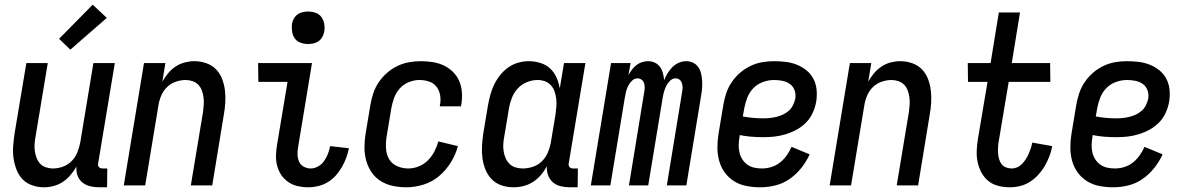

<svg xmlns="http://www.w3.org/2000/svg" viewBox="-20 -788 5040 816"><path d="M167 8Q141 8 116.5 -0.5Q92 -9 75.5 -26.5Q59 -44 50 -67.5Q41 -91 37.5 -116Q34 -141 36 -167.5Q38 -194 42 -221L92 -520H183L131 -207Q128 -192 127 -176.5Q126 -161 128 -146Q130 -131 135.5 -117Q141 -103 150.5 -92.5Q160 -82 175 -77Q190 -72 205 -72Q226 -72 247 -79.5Q268 -87 284 -103Q300 -119 308.5 -140Q317 -161 321 -182L377 -520H468L397 -93Q396 -89 397 -85Q398 -81 400.5 -78Q403 -75 407 -73.5Q411 -72 416 -72H436L435 8H402Q382 8 363 3.5Q344 -1 330 -12.5Q316 -24 309.5 -42Q303 -60 305 -80Q294 -61 279.5 -44Q265 -27 247 -15Q229 -3 208 2.5Q187 8 167 8ZM279 -577 231 -623 374 -768 434 -712Z M506 0 592 -520H683L670 -441Q680 -459 694 -476Q708 -493 726 -505Q744 -517 765 -522.5Q786 -528 806 -528Q832 -528 856.5 -519.5Q881 -511 898 -493.5Q915 -476 924 -452.5Q933 -429 936 -404Q939 -379 937.5 -352.5Q936 -326 931 -299L882 0H791L843 -313Q845 -328 846 -343.5Q847 -359 845 -374Q843 -389 838 -403Q833 -417 823 -427.5Q813 -438 798.5 -443Q784 -448 769 -448Q748 -448 726.5 -440.5Q705 -433 689 -417Q673 -401 664.5 -380Q656 -359 653 -338L597 0Z M1290 8Q1267 8 1245 3Q1223 -2 1205 -14.5Q1187 -27 1175 -45Q1163 -63 1157.5 -85Q1152 -107 1153 -130Q1154 -153 1158 -176L1202 -440H1078L1077 -520H1306L1247 -163Q1244 -147 1244.5 -131Q1245 -115 1251 -101Q1257 -87 1271 -79.5Q1285 -72 1301 -72Q1317 -72 1332.5 -81Q1348 -90 1358 -104.5Q1368 -119 1374 -135Q1380 -151 1383 -167L1463 -158Q1459 -138 1451.5 -117.5Q1444 -97 1433 -78Q1422 -59 1407 -42Q1392 -25 1372.5 -13.5Q1353 -2 1332 3Q1311 8 1290 8ZM1289 -601Q1273 -601 1257.5 -606.5Q1242 -612 1233 -624.5Q1224 -637 1221.5 -653.5Q1219 -670 1221 -687Q1223 -698 1229 -709Q1235 -720 1245 -727Q1255 -734 1266.5 -736.5Q1278 -739 1290 -739Q1306 -739 1321.5 -733.5Q1337 -728 1346 -715.5Q1355 -703 1358 -686.5Q1361 -670 1358 -653Q1356 -642 1350 -631Q1344 -620 1334 -613Q1324 -606 1312.5 -603.5Q1301 -601 1289 -601Z M1707 8Q1678 8 1649.5 2Q1621 -4 1598 -18.5Q1575 -33 1559.5 -55.5Q1544 -78 1536.5 -105Q1529 -132 1529 -161.5Q1529 -191 1534 -221L1554 -341Q1558 -365 1566 -390Q1574 -415 1589 -437.5Q1604 -460 1624.5 -478Q1645 -496 1669 -507.5Q1693 -519 1718.5 -523.5Q1744 -528 1769 -528Q1794 -528 1819 -524Q1844 -520 1865.5 -510Q1887 -500 1904.5 -483Q1922 -466 1931.5 -444Q1941 -422 1943 -397Q1945 -372 1941 -346L1939 -336H1849L1850 -342Q1854 -363 1850.5 -383.5Q1847 -404 1835 -419.5Q1823 -435 1803.5 -441.5Q1784 -448 1762 -448Q1740 -448 1717.5 -439Q1695 -430 1679 -412Q1663 -394 1655 -372Q1647 -350 1643 -327L1623 -207Q1619 -182 1620.5 -157Q1622 -132 1633.5 -112Q1645 -92 1667.5 -82Q1690 -72 1715 -72Q1737 -72 1759 -80.5Q1781 -89 1798 -106Q1815 -123 1826 -144Q1837 -165 1843 -187L1926 -167Q1917 -132 1896.5 -98.5Q1876 -65 1846.5 -40Q1817 -15 1780 -3.5Q1743 8 1707 8Z M2163 8Q2136 8 2112 0Q2088 -8 2070.5 -25.5Q2053 -43 2043.5 -66.5Q2034 -90 2030.5 -115.5Q2027 -141 2028.5 -167.5Q2030 -194 2034 -221L2054 -341Q2058 -363 2064 -385Q2070 -407 2080 -428Q2090 -449 2105 -468Q2120 -487 2139.5 -501Q2159 -515 2182 -521.5Q2205 -528 2227 -528Q2252 -528 2276.5 -520.5Q2301 -513 2318 -497Q2335 -481 2345 -459Q2355 -437 2359 -412L2377 -520H2468L2397 -93Q2396 -89 2397 -85Q2398 -81 2400.5 -78Q2403 -75 2407 -73.5Q2411 -72 2416 -72H2436L2435 8H2402Q2382 8 2363 3.5Q2344 -1 2330 -13Q2316 -25 2309.5 -43Q2303 -61 2304 -81Q2294 -62 2279 -44.5Q2264 -27 2245.5 -15Q2227 -3 2205.5 2.5Q2184 8 2163 8ZM2201 -72Q2223 -72 2244.5 -79Q2266 -86 2282.5 -102Q2299 -118 2308 -139Q2317 -160 2321 -182L2341 -302Q2343 -318 2344.5 -335Q2346 -352 2344 -368Q2342 -384 2337 -399Q2332 -414 2321.5 -425.5Q2311 -437 2296 -442.5Q2281 -448 2265 -448Q2242 -448 2219.5 -439Q2197 -430 2180.5 -412Q2164 -394 2155.5 -372Q2147 -350 2143 -327L2123 -207Q2120 -192 2119 -176Q2118 -160 2120.5 -144.5Q2123 -129 2129 -115.5Q2135 -102 2145.5 -91.5Q2156 -81 2171 -76.5Q2186 -72 2201 -72Z M2491 0 2577 -520H2660L2651 -469Q2657 -480 2665.5 -491.5Q2674 -503 2685 -511.5Q2696 -520 2709 -524Q2722 -528 2734 -528Q2750 -528 2763.5 -521.5Q2777 -515 2785.5 -503Q2794 -491 2797.5 -476.5Q2801 -462 2803 -447Q2808 -462 2817 -476.5Q2826 -491 2838 -503Q2850 -515 2865.5 -521.5Q2881 -528 2896 -528Q2912 -528 2925.5 -521.5Q2939 -515 2947.5 -503Q2956 -491 2959.5 -476Q2963 -461 2964 -446Q2965 -431 2964 -415Q2963 -399 2960 -383L2897 0H2814L2879 -397Q2881 -407 2881 -416.5Q2881 -426 2878 -435Q2875 -444 2868 -449.5Q2861 -455 2851 -455Q2838 -455 2827.5 -444.5Q2817 -434 2811 -421.5Q2805 -409 2801.5 -396Q2798 -383 2796 -370L2735 0H2653L2718 -397Q2720 -407 2720 -416.5Q2720 -426 2717 -435Q2714 -444 2706.5 -449.5Q2699 -455 2689 -455Q2676 -455 2665.5 -444.5Q2655 -434 2649 -421.5Q2643 -409 2640 -396Q2637 -383 2635 -370L2574 0Z M3211 8Q3181 8 3152.5 2.5Q3124 -3 3100.5 -17.5Q3077 -32 3060.5 -54.5Q3044 -77 3036.5 -104.5Q3029 -132 3029 -161.5Q3029 -191 3034 -221L3054 -341Q3058 -365 3066 -390Q3074 -415 3089 -437.5Q3104 -460 3124.5 -478Q3145 -496 3169 -507.5Q3193 -519 3218.5 -523.5Q3244 -528 3269 -528Q3294 -528 3319 -525Q3344 -522 3366.5 -513Q3389 -504 3407.5 -489Q3426 -474 3437 -453Q3448 -432 3450.5 -407Q3453 -382 3449 -357Q3445 -333 3434.5 -309.5Q3424 -286 3406.5 -268Q3389 -250 3366.5 -237.5Q3344 -225 3319.5 -217.5Q3295 -210 3271.5 -207.5Q3248 -205 3225 -205Q3199 -205 3173.5 -207Q3148 -209 3124 -214L3123 -207Q3120 -190 3119.5 -173.5Q3119 -157 3122.5 -141Q3126 -125 3134.5 -111.5Q3143 -98 3156 -88.5Q3169 -79 3185.5 -75.5Q3202 -72 3219 -72Q3238 -72 3258 -78Q3278 -84 3294.5 -97Q3311 -110 3323.5 -127.5Q3336 -145 3344 -164L3421 -132Q3407 -101 3385.5 -74Q3364 -47 3336 -27.5Q3308 -8 3275.5 0Q3243 8 3211 8ZM3224 -285Q3238 -285 3252 -286.5Q3266 -288 3280.5 -291.5Q3295 -295 3308.5 -301.5Q3322 -308 3333 -318Q3344 -328 3350.5 -341.5Q3357 -355 3360 -369Q3363 -387 3357 -404Q3351 -421 3337 -431Q3323 -441 3305.5 -444.5Q3288 -448 3269 -448Q3246 -448 3222.5 -439.5Q3199 -431 3182 -413.5Q3165 -396 3156 -373Q3147 -350 3143 -327L3137 -293Q3159 -289 3180.5 -287Q3202 -285 3224 -285Z M3506 0 3592 -520H3683L3670 -441Q3680 -459 3694 -476Q3708 -493 3726 -505Q3744 -517 3765 -522.5Q3786 -528 3806 -528Q3832 -528 3856.5 -519.5Q3881 -511 3898 -493.5Q3915 -476 3924 -452.5Q3933 -429 3936 -404Q3939 -379 3937.5 -352.5Q3936 -326 3931 -299L3882 0H3791L3843 -313Q3845 -328 3846 -343.5Q3847 -359 3845 -374Q3843 -389 3838 -403Q3833 -417 3823 -427.5Q3813 -438 3798.5 -443Q3784 -448 3769 -448Q3748 -448 3726.5 -440.5Q3705 -433 3689 -417Q3673 -401 3664.5 -380Q3656 -359 3653 -338L3597 0Z M4272 8Q4247 8 4223 2Q4199 -4 4181 -18.5Q4163 -33 4151.5 -54Q4140 -75 4135 -98.5Q4130 -122 4131 -147Q4132 -172 4136 -197L4177 -440H4094L4093 -520H4190L4225 -735H4315L4280 -520H4443L4444 -440H4267L4224 -184Q4222 -172 4221.5 -159.5Q4221 -147 4222 -134.5Q4223 -122 4226.5 -110.5Q4230 -99 4237 -90Q4244 -81 4255.5 -76.5Q4267 -72 4280 -72Q4292 -72 4303.5 -77Q4315 -82 4324 -91.5Q4333 -101 4340 -112Q4347 -123 4352 -134.5Q4357 -146 4361 -158Q4365 -170 4367 -182L4452 -167Q4448 -145 4440 -124Q4432 -103 4420.5 -83Q4409 -63 4393 -45.5Q4377 -28 4357.5 -15.5Q4338 -3 4316 2.5Q4294 8 4272 8Z M4711 8Q4681 8 4652.5 2.5Q4624 -3 4600.5 -17.5Q4577 -32 4560.5 -54.5Q4544 -77 4536.5 -104.5Q4529 -132 4529 -161.5Q4529 -191 4534 -221L4554 -341Q4558 -365 4566 -390Q4574 -415 4589 -437.5Q4604 -460 4624.5 -478Q4645 -496 4669 -507.5Q4693 -519 4718.5 -523.5Q4744 -528 4769 -528Q4794 -528 4819 -525Q4844 -522 4866.5 -513Q4889 -504 4907.5 -489Q4926 -474 4937 -453Q4948 -432 4950.5 -407Q4953 -382 4949 -357Q4945 -333 4934.5 -309.5Q4924 -286 4906.5 -268Q4889 -250 4866.5 -237.5Q4844 -225 4819.5 -217.5Q4795 -210 4771.5 -207.5Q4748 -205 4725 -205Q4699 -205 4673.5 -207Q4648 -209 4624 -214L4623 -207Q4620 -190 4619.5 -173.5Q4619 -157 4622.5 -141Q4626 -125 4634.5 -111.5Q4643 -98 4656 -88.5Q4669 -79 4685.5 -75.5Q4702 -72 4719 -72Q4738 -72 4758 -78Q4778 -84 4794.5 -97Q4811 -110 4823.5 -127.5Q4836 -145 4844 -164L4921 -132Q4907 -101 4885.5 -74Q4864 -47 4836 -27.5Q4808 -8 4775.5 0Q4743 8 4711 8ZM4724 -285Q4738 -285 4752 -286.5Q4766 -288 4780.5 -291.5Q4795 -295 4808.5 -301.5Q4822 -308 4833 -318Q4844 -328 4850.5 -341.5Q4857 -355 4860 -369Q4863 -387 4857 -404Q4851 -421 4837 -431Q4823 -441 4805.5 -444.5Q4788 -448 4769 -448Q4746 -448 4722.5 -439.5Q4699 -431 4682 -413.5Q4665 -396 4656 -373Q4647 -350 4643 -327L4637 -293Q4659 -289 4680.5 -287Q4702 -285 4724 -285Z"/></svg>

Font: Iosevka Medium
Style: Italic
Weight: 500
Italic angle: -9°
Monospace: yes
Designer: Belleve Invis
Foundry: Belleve Invis
Version: Version 32.5.0; ttfautohint (v1.8.4)